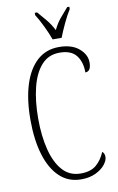

<svg xmlns="http://www.w3.org/2000/svg" viewBox="-102 -985 645 1050"><g transform="rotate(-10 221.0 -460.5)"><path d="M262 10Q191 10 142.5 -36Q94 -82 69 -164.5Q44 -247 44 -358Q44 -470 69.5 -552Q95 -634 144.5 -679Q194 -724 266 -724Q337 -724 377 -690Q417 -656 417 -612Q417 -562 385 -562Q385 -621 356.5 -657Q328 -693 264 -693Q203 -693 164 -650Q125 -607 106 -531Q87 -455 87 -358Q87 -260 106.5 -184Q126 -108 165 -65Q204 -22 265 -22Q321 -22 352 -49Q383 -76 400 -118Q413 -109 413 -88Q413 -69 395 -46Q377 -23 343 -6.5Q309 10 262 10ZM240 -771Q228 -805 207.5 -847.5Q187 -890 169 -918V-931H182Q207 -902 227.5 -877.5Q248 -853 266 -818Q283 -853 303 -877.5Q323 -902 349 -931H361V-918Q343 -890 323 -847.5Q303 -805 290 -771Z"/></g></svg>

Font: Noto Serif Hebrew ExtraCondensed ExtraLight
Style: Regular
Weight: 200
Width: 2
Designer: Monotype Design Team
Foundry: Monotype Imaging Inc.
Version: Version 2.004; ttfautohint (v1.8.4.7-5d5b)